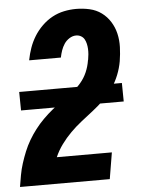

<svg xmlns="http://www.w3.org/2000/svg" viewBox="-53 -785 606 827"><g transform="rotate(-5 250.0 -371.5)"><path d="M388 0H0V-1Q4 -26 8.5 -51Q13 -76 21 -101Q29 -126 39 -150.5Q49 -175 62.5 -198Q76 -221 92.5 -242.5Q109 -264 128.5 -283.5Q148 -303 169.5 -320.5Q191 -338 213 -353.5Q235 -369 257 -385.5Q279 -402 296.5 -422.5Q314 -443 324.5 -467.5Q335 -492 339 -518L340 -521Q342 -532 343 -543.5Q344 -555 343.5 -566.5Q343 -578 340.5 -589Q338 -600 333 -609Q328 -618 318.5 -623.5Q309 -629 297 -629Q282 -629 268 -620Q254 -611 245.5 -598Q237 -585 232 -570.5Q227 -556 224 -541V-540H87V-542Q92 -568 101 -593.5Q110 -619 124.5 -642.5Q139 -666 159.5 -686Q180 -706 204 -719Q228 -732 254.5 -737.5Q281 -743 307 -743Q337 -743 365.5 -736.5Q394 -730 416.5 -713.5Q439 -697 454 -673Q469 -649 475.5 -621Q482 -593 481 -563Q480 -533 475 -502Q470 -473 458.5 -444Q447 -415 429.5 -389Q412 -363 388.5 -340.5Q365 -318 340 -298.5Q315 -279 289.5 -259Q264 -239 241.5 -216.5Q219 -194 200 -168Q181 -142 169 -114H407ZM477 -328H33L32 -408H476Z"/></g></svg>

Font: Iosevka Term Curly Heavy
Style: Italic
Weight: 900
Italic angle: -9°
Designer: Belleve Invis
Foundry: Belleve Invis
Version: Version 32.3.0